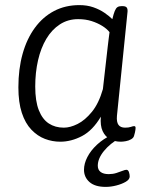

<svg xmlns="http://www.w3.org/2000/svg" viewBox="-20 -549 585 752"><path d="M216 6Q185 6 156 -5Q127 -16 103 -41Q79 -66 65.5 -107Q52 -148 52 -207Q52 -279 68.5 -338Q85 -397 116.5 -440Q148 -483 192 -506Q236 -529 291 -529Q321 -529 345.5 -520.5Q370 -512 389 -499Q408 -486 420 -474Q425 -495 429.5 -506Q434 -517 440 -521Q446 -525 456 -525H460Q473 -525 477 -518.5Q481 -512 479 -498L438 -95Q436 -71 444 -60Q452 -49 470 -49Q484 -49 492.5 -52Q501 -55 505 -55Q508 -55 509.5 -53.5Q511 -52 511 -48Q511 -46 510.5 -41Q510 -36 508.5 -30Q507 -24 505 -17Q503 -9 493.5 -3.5Q484 2 472.5 4Q461 6 453 6Q429 6 410.5 -4Q392 -14 382 -35.5Q372 -57 375 -92Q343 -38 301 -16Q259 6 216 6ZM230 -49Q255 -49 284 -63.5Q313 -78 340 -111Q367 -144 383 -200L402 -367Q404 -381 405.5 -396Q407 -411 409 -423Q399 -436 380.5 -447.5Q362 -459 338.5 -466.5Q315 -474 286 -474Q246 -474 214.5 -453.5Q183 -433 161.5 -397Q140 -361 129 -313Q118 -265 118 -210Q118 -153 132 -117.5Q146 -82 171 -65.5Q196 -49 230 -49ZM394 183Q352 183 330.5 164Q309 145 309 116Q309 92 322 66.5Q335 41 359.5 18Q384 -5 418 -21L450 -9Q411 13 387 42.5Q363 72 363 100Q363 116 374 124.5Q385 133 406 133Q422 133 436 128.5Q450 124 460 120Q470 116 475 116Q482 116 485 125Q488 134 488 142Q488 154 472.5 163Q457 172 435.5 177.5Q414 183 394 183Z"/></svg>

Font: Asap Light
Style: Italic
Weight: 300
Italic angle: -6°
Designer: Pablo Cosgaya
Foundry: Omnibus-Type
Version: Version 3.001